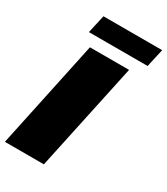

<svg xmlns="http://www.w3.org/2000/svg" viewBox="-215 -968 925 1062"><g transform="rotate(30 247.0 -437.0)"><path d="M-3 0 143 -688H393L246 0ZM96 -758 122 -874H497L471 -758Z"/></g></svg>

Font: Saira SemiExpanded Black
Style: Italic
Weight: 900
Width: 6
Italic angle: -12°
Designer: Hector Gatti with collaboration of the Omnibus-Type team
Foundry: Omnibus-Type
Version: Version 1.101